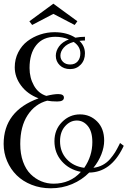

<svg xmlns="http://www.w3.org/2000/svg" viewBox="-30 -994 690 1039"><path d="M259.8 0Q350.1 0 407.7 -64Q344.2 -76.2 304.4 -121.3Q264.6 -166.5 264.6 -230Q264.6 -292.5 305.7 -333.7Q346.7 -375 402.8 -375Q457 -375 495.4 -336.9Q533.7 -298.8 533.7 -232.9Q533.7 -197.8 518.6 -158.9Q503.4 -120.1 475.6 -85.9Q503.4 -89.4 526.1 -101.6Q548.8 -113.8 565.7 -133.5Q582.5 -153.3 592.8 -169.9Q603 -186.5 614.7 -210L619.6 -220.2L639.6 -205.1L634.8 -194.8Q568.8 -61.5 452.6 -60.1Q413.6 -20.5 360.1 2.2Q306.6 24.9 244.6 24.9Q189 24.9 140.9 5.9Q92.8 -13.2 60.1 -45.7Q27.3 -78.1 8.5 -122.1Q-10.3 -166 -10.3 -214.8Q-10.3 -393.1 178.7 -461.9Q118.2 -484.9 84 -531Q49.8 -577.1 49.8 -629.9Q49.8 -673.8 68.6 -710.7Q87.4 -747.6 118.2 -771Q148.9 -794.4 187 -807.1Q225.1 -819.8 264.6 -819.8Q332 -819.8 377.9 -790Q403.8 -794.9 429.7 -794.9V-774.9Q417.5 -774.9 399.9 -772.9Q429.7 -744.6 429.7 -705.1Q429.7 -668 406.7 -644Q383.8 -620.1 349.6 -620.1Q314.5 -620.1 293.2 -641.1Q272 -662.1 272 -691.9Q272 -718.8 289.6 -742.9Q307.1 -767.1 342.8 -780.8Q308.6 -794.9 269.5 -794.9Q202.6 -794.9 166.3 -749.8Q129.9 -704.6 129.9 -626Q129.9 -573.2 153.6 -531Q177.2 -488.8 220.7 -475.1Q260.3 -484.9 284.7 -484.9Q315.9 -484.9 315.9 -465.8Q315.9 -444.8 279.8 -444.8Q247.6 -444.8 225.6 -449.2Q159.2 -431.6 119.4 -370.6Q79.6 -309.6 79.6 -214.8Q79.6 -161.1 94.7 -119.1Q109.9 -77.1 135.5 -51.8Q161.1 -26.4 192.9 -13.2Q224.6 0 259.8 0ZM469.7 -225.1Q469.7 -282.2 445.3 -312Q420.9 -341.8 385.7 -341.8Q349.6 -341.8 322.3 -311Q294.9 -280.3 294.9 -230Q294.9 -171.9 331.1 -132.8Q367.2 -93.8 425.8 -85.9Q469.7 -149.4 469.7 -225.1ZM404.8 -705.1Q404.8 -742.7 368.7 -767.1Q333 -757.3 314.9 -736.3Q296.9 -715.3 296.9 -692.9Q296.9 -672.9 311.3 -658.9Q325.7 -645 349.6 -645Q375.5 -645 390.1 -661.6Q404.8 -678.2 404.8 -705.1ZM128.9 -878.9 258.8 -974.1 388.7 -878.9 374 -858.9 258.8 -918.9 144 -858.9Z"/></svg>

Font: Rochester
Style: Regular
Weight: 400
Designer: Gillian Fisher
Foundry: Font Diner, Inc DBA Sideshow
Version: Version 1.005